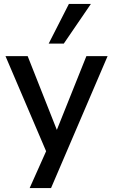

<svg xmlns="http://www.w3.org/2000/svg" viewBox="-20 -778 575 978"><path d="M131 180 228 -37V23L8 -492H121L278 -95H261L420 -492H528L240 180ZM228 -556 331 -758H443L305 -556Z"/></svg>

Font: NunitoSans_10ptSemiBold
Style: Regular
Weight: 600
Designer: Vernon Adams
Foundry: Vernon Adams
Version: Version 3.101;gftools[0.9.27]